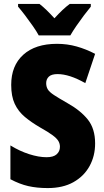

<svg xmlns="http://www.w3.org/2000/svg" viewBox="-20 -947 531 977"><path d="M464 -217Q464 -153 435.5 -101.5Q407 -50 353.5 -20Q300 10 223 10Q168 10 124 0Q80 -10 33 -35V-207Q80 -178 128.5 -162.5Q177 -147 217 -147Q252 -147 268.5 -162Q285 -177 285 -200Q285 -216 277 -229.5Q269 -243 247.5 -259Q226 -275 185 -298Q140 -324 106.5 -352Q73 -380 55 -418.5Q37 -457 37 -515Q37 -613 98.5 -668.5Q160 -724 270 -724Q322 -724 370 -710.5Q418 -697 464 -673L414 -524Q333 -570 273 -570Q242 -570 228.5 -557Q215 -544 215 -524Q215 -506 223 -492.5Q231 -479 254.5 -463.5Q278 -448 322 -423Q390 -385 427 -338.5Q464 -292 464 -217ZM177 -767Q167 -786 147.5 -814Q128 -842 107.5 -869Q87 -896 72 -913V-927H181Q199 -913 217 -895.5Q235 -878 257 -854Q279 -878 298 -896Q317 -914 335 -927H442V-913Q427 -895 407 -868.5Q387 -842 368.5 -815Q350 -788 338 -767Z"/></svg>

Font: Noto Sans Myanmar UI Condensed Black
Style: Regular
Weight: 900
Width: 3
Designer: Monotype Design Team
Foundry: Monotype Imaging Inc.
Version: Version 2.103; ttfautohint (v1.8.4.7-5d5b)